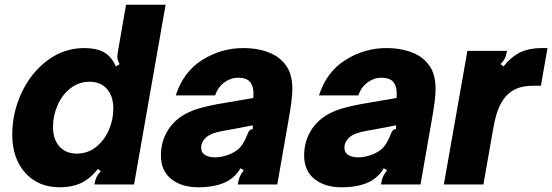

<svg xmlns="http://www.w3.org/2000/svg" viewBox="-20 -783 2344 815"><path d="M32 -212Q32 -305 72 -390Q112 -475 182 -527Q252 -579 338 -579Q388 -579 420 -562Q452 -545 472 -501L488 -511Q478 -527 478 -543Q478 -547 480 -561L515 -763H683L549 0H381L382 -6Q385 -22 390.5 -33Q396 -44 408 -56L396 -66Q360 -22 322 -5Q284 12 234 12Q142 12 87 -49.5Q32 -111 32 -212ZM461 -322Q461 -375 434 -405.5Q407 -436 360 -436Q315 -436 279.5 -408.5Q244 -381 224.5 -336.5Q205 -292 205 -244Q205 -192 232 -161.5Q259 -131 306 -131Q352 -131 387 -158.5Q422 -186 441.5 -230Q461 -274 461 -322Z M663 -123Q663 -178 688.5 -223Q714 -268 761 -296Q791 -313 825.5 -323Q860 -333 903 -341L1055 -367Q1056 -373 1056 -385Q1056 -416 1043 -433Q1029 -453 990 -453Q959 -453 932 -433Q905 -413 893 -378H726Q758 -478 838.5 -528.5Q919 -579 1013 -579Q1065 -579 1108.5 -565Q1152 -551 1179 -523Q1202 -500 1211.5 -471Q1221 -442 1221 -405Q1221 -362 1204 -269L1157 0H989L991 -9Q995 -36 1015 -60L1001 -69Q984 -38 951 -17Q902 12 822 12Q751 12 707 -23Q663 -58 663 -123ZM957 -129Q987 -142 1002 -160.5Q1017 -179 1031 -214Q1035 -225 1039.5 -229.5Q1044 -234 1053 -235V-251L964 -234L930 -228Q902 -223 885.5 -217Q869 -211 856 -201Q834 -181 834 -156Q834 -135 850.5 -125Q867 -115 893 -115Q923 -115 957 -129Z M1271 -123Q1271 -178 1296.5 -223Q1322 -268 1369 -296Q1399 -313 1433.5 -323Q1468 -333 1511 -341L1663 -367Q1664 -373 1664 -385Q1664 -416 1651 -433Q1637 -453 1598 -453Q1567 -453 1540 -433Q1513 -413 1501 -378H1334Q1366 -478 1446.5 -528.5Q1527 -579 1621 -579Q1673 -579 1716.5 -565Q1760 -551 1787 -523Q1810 -500 1819.5 -471Q1829 -442 1829 -405Q1829 -362 1812 -269L1765 0H1597L1599 -9Q1603 -36 1623 -60L1609 -69Q1592 -38 1559 -17Q1510 12 1430 12Q1359 12 1315 -23Q1271 -58 1271 -123ZM1565 -129Q1595 -142 1610 -160.5Q1625 -179 1639 -214Q1643 -225 1647.5 -229.5Q1652 -234 1661 -235V-251L1572 -234L1538 -228Q1510 -223 1493.5 -217Q1477 -211 1464 -201Q1442 -181 1442 -156Q1442 -135 1458.5 -125Q1475 -115 1501 -115Q1531 -115 1565 -129Z M1864 0 1964 -567H2132L2131 -561Q2128 -545 2122.5 -534Q2117 -523 2105 -511L2117 -501Q2153 -545 2191 -562Q2229 -579 2279 -579H2304L2276 -419H2244Q2179 -419 2143 -389Q2117 -368 2100.5 -332.5Q2084 -297 2074 -239L2032 0Z"/></svg>

Font: Open Sauce Sans Black Italic
Style: Regular
Weight: 900
Italic angle: -10°
Designer: Alfredo Marco Pradil
Foundry: Creative Sauce Fz LLC
Version: Version 1.477